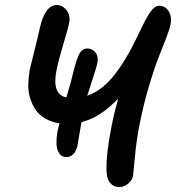

<svg xmlns="http://www.w3.org/2000/svg" viewBox="-20 -732 701 764"><path d="M243.2 -106.9Q225.6 -106.9 215.6 -122.1Q205.6 -137.2 204.8 -159.2Q204.1 -181.2 208 -205.1Q209 -208.5 211.7 -221.4Q214.4 -234.4 216.8 -241.2Q184.6 -246.1 160.2 -260.3Q135.7 -274.4 121.8 -294.9Q107.9 -315.4 99.9 -341.3Q91.8 -367.2 92.5 -395.3Q93.3 -423.3 98.1 -453.1Q103.5 -477.1 118.7 -537.4Q133.8 -597.7 140.1 -627Q148.4 -663.6 164.8 -687.7Q181.2 -711.9 206.1 -711.9Q229 -711.9 245.1 -690.9Q261.2 -669.9 254.9 -639.2Q251.5 -621.1 231.9 -555.9Q212.4 -490.7 205.1 -454.1Q185.1 -356.4 244.1 -344.2Q262.7 -404.8 274.9 -457Q279.8 -475.6 282.7 -484.9Q285.6 -494.1 290.5 -506.6Q295.4 -519 299.8 -524.7Q304.2 -530.3 311.3 -534.7Q318.4 -539.1 327.1 -539.1Q347.2 -539.1 359.9 -523.2Q372.6 -507.3 367.2 -481Q365.2 -470.7 359.1 -450.4Q353 -430.2 342.5 -398.9Q332 -367.7 327.1 -351.1Q349.1 -358.4 369.6 -372.1Q390.1 -385.7 407 -402.1Q423.8 -418.5 440.9 -441.2Q458 -463.9 471.4 -485.4Q484.9 -506.8 500 -534.2Q510.3 -553.2 524.2 -581.8Q538.1 -610.4 547.6 -630.1Q557.1 -649.9 568.6 -669.4Q580.1 -689 591.1 -699Q602.1 -709 612.8 -709Q638.2 -709 651.6 -686.5Q665 -664.1 658.2 -633.8Q655.3 -617.2 641.1 -580.3Q627 -543.5 610.4 -501.7Q593.8 -460 572.5 -388.4Q551.3 -316.9 536.1 -240.2Q522.9 -175.8 516.8 -107.2Q510.7 -38.6 509.8 -34.2Q506.3 -14.6 490 -1.2Q473.6 12.2 454.1 12.2Q431.6 12.2 418 -4.6Q404.3 -21.5 403.8 -54.2Q402.3 -122.1 423.8 -229Q432.1 -273.9 450.2 -339.8Q379.4 -264.6 304.2 -246.1Q300.8 -226.1 295.2 -193.8Q289.6 -161.6 288.1 -151.9Q277.3 -106.9 243.2 -106.9Z"/></svg>

Font: Shantell Sans Normal
Style: Italic
Weight: 500
Italic angle: -11.31°
Designer: Stephen Nixon, Anya Danilova, Shantell Martin
Foundry: Arrow Type
Version: Version 1.006;[559af2be0]